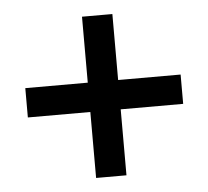

<svg xmlns="http://www.w3.org/2000/svg" viewBox="-41 -604 595 548"><g transform="rotate(-5 256.5 -330.0)"><path d="M213 -99V-288H34V-372H213V-561H300V-372H479V-288H300V-99Z"/></g></svg>

Font: Mada SemiBold
Style: Regular
Weight: 600
Designer: Khaled Hosny
Version: Version 1.5